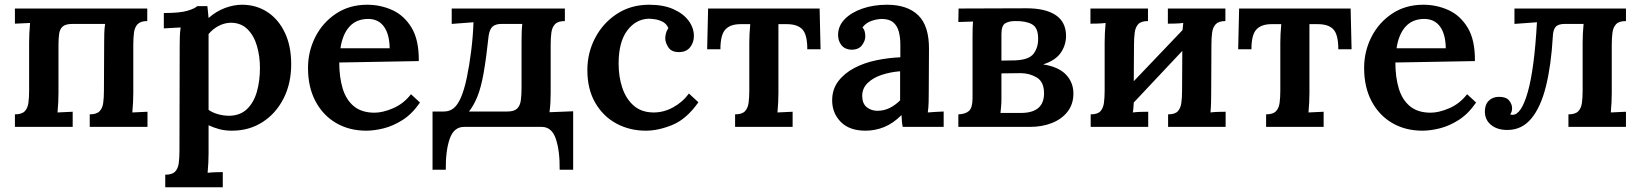

<svg xmlns="http://www.w3.org/2000/svg" viewBox="-20 -536 6931 811"><path d="M43 0V-53Q72 -53 84.5 -66Q97 -79 100 -101.5Q103 -124 103 -153V-357Q103 -374 104 -396Q105 -418 107 -439L43 -436V-500H602V-447Q574 -447 561.5 -434Q549 -421 546 -398.5Q543 -376 543 -347V-143Q543 -126 542 -104Q541 -82 539 -61L603 -64V0H359V-53Q388 -53 400.5 -66Q413 -79 416 -101.5Q419 -124 419 -153L420 -358Q420 -374 420.5 -395Q421 -416 424 -435H287Q258 -435 245.5 -424.5Q233 -414 230 -394Q227 -374 227 -347V-143Q227 -126 226 -104Q225 -82 223 -61L287 -64V0Z M678 255V202Q707 202 719.5 189Q732 176 735 153.5Q738 131 738 102L739 -341Q739 -359 739.5 -379Q740 -399 743 -420Q726 -419 705.5 -418Q685 -417 672 -416V-481Q740 -481 771.5 -490.5Q803 -500 813 -510H856Q857 -500 858.5 -486Q860 -472 861 -460Q894 -489 931 -502.5Q968 -516 1002 -516Q1062 -516 1109 -485.5Q1156 -455 1183 -398.5Q1210 -342 1210 -265Q1210 -183 1177.5 -119.5Q1145 -56 1088.5 -20Q1032 16 960 16Q930 16 906 9.5Q882 3 861 -7V112Q861 129 860 151Q859 173 857 194Q873 192 891 191.5Q909 191 921 191V255ZM949 -47Q995 -48 1023.5 -75.5Q1052 -103 1065 -148.5Q1078 -194 1078 -249Q1078 -298 1065.5 -341.5Q1053 -385 1025.5 -412.5Q998 -440 954 -440Q926 -439 901.5 -425.5Q877 -412 861 -392Q861 -355 861 -314.5Q861 -274 861 -216.5Q861 -159 861 -72Q876 -61 899.5 -54Q923 -47 949 -47Z M1527 16Q1455 16 1399.5 -16.5Q1344 -49 1312.5 -108.5Q1281 -168 1281 -249Q1281 -319 1312 -380Q1343 -441 1399.5 -478.5Q1456 -516 1531 -516Q1587 -516 1637 -493.5Q1687 -471 1718.5 -419Q1750 -367 1749 -278L1413 -272Q1413 -210 1427.5 -162Q1442 -114 1475 -87Q1508 -60 1562 -60Q1597 -60 1641 -79Q1685 -98 1716 -138L1754 -103Q1721 -55 1681 -29.5Q1641 -4 1601 6Q1561 16 1527 16ZM1418 -332H1626Q1625 -392 1601.5 -424Q1578 -456 1535 -456Q1486 -456 1456.5 -424Q1427 -392 1418 -332Z M1807 181V-65H1855Q1878 -65 1895 -78Q1912 -91 1926 -122Q1941 -156 1952 -209Q1963 -262 1970.5 -323Q1978 -384 1980 -442L1888 -435V-500H2366V-447Q2337 -447 2324.5 -434Q2312 -421 2309 -398.5Q2306 -376 2306 -347V-143Q2306 -126 2305 -104.5Q2304 -83 2301 -62L2401 -66V181H2344Q2345 102 2328 51Q2311 0 2268 0H1940Q1897 0 1879.5 50.5Q1862 101 1863 181ZM1961 -65H2123Q2152 -65 2164.5 -77.5Q2177 -90 2180 -112.5Q2183 -135 2183 -165V-358Q2183 -374 2183.5 -395Q2184 -416 2186 -435H2099Q2073 -435 2060.5 -423.5Q2048 -412 2044 -385Q2034 -291 2023 -228.5Q2012 -166 1996 -127Q1989 -110 1980.5 -94.5Q1972 -79 1961 -65Z M2708 16Q2640 16 2584 -14Q2528 -44 2494.5 -101.5Q2461 -159 2461 -240Q2461 -313 2494 -376Q2527 -439 2586 -477.5Q2645 -516 2722 -516Q2783 -516 2825 -497Q2867 -478 2889 -448Q2911 -418 2911 -384Q2911 -357 2895.5 -337Q2880 -317 2851 -316Q2817 -315 2803.5 -335.5Q2790 -356 2790 -374Q2790 -384 2793 -395.5Q2796 -407 2803 -417Q2796 -435 2780 -443.5Q2764 -452 2747 -454.5Q2730 -457 2720 -457Q2665 -455 2629 -406.5Q2593 -358 2593 -267Q2593 -212 2608.5 -165.5Q2624 -119 2656 -90.5Q2688 -62 2738 -61Q2782 -60 2823 -82.5Q2864 -105 2890 -141L2930 -104Q2880 -33 2820.5 -8.5Q2761 16 2708 16Z M3085 0V-53Q3114 -53 3126.5 -66Q3139 -79 3142 -101.5Q3145 -124 3145 -153V-357Q3145 -373 3146 -393Q3147 -413 3149 -434H3108Q3065 -434 3044 -411.5Q3023 -389 3023 -328H2967L2971 -500H3442L3446 -328H3390Q3390 -389 3369.5 -411.5Q3349 -434 3303 -434H3268V-143Q3268 -126 3267 -104Q3266 -82 3264 -61L3328 -64V0Z M3793 0Q3790 -15 3789.5 -25.5Q3789 -36 3788 -50Q3753 -15 3715 0.5Q3677 16 3636 16Q3568 16 3531.5 -21Q3495 -58 3495 -112Q3495 -159 3521 -193Q3547 -227 3589 -249Q3631 -271 3682 -281.5Q3733 -292 3783 -294V-349Q3783 -378 3776.5 -402.5Q3770 -427 3753 -441.5Q3736 -456 3703 -456Q3680 -455 3658 -446.5Q3636 -438 3623 -420Q3631 -411 3633 -400.5Q3635 -390 3635 -382Q3635 -364 3621 -345Q3607 -326 3576 -326Q3549 -327 3534.5 -345Q3520 -363 3520 -388Q3520 -426 3547.5 -454.5Q3575 -483 3622 -499.5Q3669 -516 3727 -516Q3813 -516 3859 -471Q3905 -426 3904 -327Q3904 -274 3903.5 -234.5Q3903 -195 3903 -143Q3903 -128 3902.5 -105.5Q3902 -83 3899 -61Q3937 -64 3966 -65V0ZM3782 -235Q3742 -232 3705 -220Q3668 -208 3644.5 -185Q3621 -162 3622 -128Q3623 -97 3642 -82.5Q3661 -68 3686 -68Q3714 -68 3738 -80Q3762 -92 3782 -112Q3782 -122 3782 -133Q3782 -144 3782 -155Q3782 -169 3782 -190Q3782 -211 3782 -235Z M4028 0V-53Q4058 -54 4073 -67.5Q4088 -81 4088 -122V-383Q4088 -423 4090 -445Q4077 -445 4058 -444Q4039 -443 4028 -443L4029 -500Q4092 -500 4166.5 -500.5Q4241 -501 4316 -501Q4396 -501 4439.5 -472Q4483 -443 4483 -383Q4482 -343 4459.5 -311.5Q4437 -280 4386 -264Q4451 -254 4482.5 -221Q4514 -188 4514 -141Q4514 -96 4489.5 -64.5Q4465 -33 4423.5 -16.5Q4382 0 4330 0ZM4210 -280 4267 -281Q4327 -283 4346.5 -310Q4366 -337 4365 -374Q4365 -419 4339 -433.5Q4313 -448 4267 -447Q4242 -447 4226 -437.5Q4210 -428 4210 -391ZM4206 -59Q4226 -59 4255 -59Q4284 -59 4297 -59Q4390 -61 4390 -142Q4390 -190 4359.5 -208.5Q4329 -227 4291 -227Q4270 -227 4248 -226.5Q4226 -226 4210 -226V-118Q4210 -99 4208.5 -84.5Q4207 -70 4206 -59Z M4829 -447Q4800 -447 4788 -434Q4776 -421 4773 -398.5Q4770 -376 4770 -347L4769 -193L4975 -409Q4976 -425 4978 -439Q4962 -437 4944 -436.5Q4926 -436 4913 -436V-500H5156V-447Q5128 -447 5115.5 -434Q5103 -421 5100 -398.5Q5097 -376 5097 -347L5096 -143Q5096 -126 5095.5 -104Q5095 -82 5093 -61Q5108 -63 5126.5 -63.5Q5145 -64 5157 -64V0H4914V-53Q4943 -53 4955 -66Q4967 -79 4970 -101.5Q4973 -124 4973 -153L4974 -321L4769 -103Q4768 -92 4767.5 -81.5Q4767 -71 4765 -61Q4781 -63 4799 -63.5Q4817 -64 4830 -64V0H4587V-53Q4616 -53 4628 -66Q4640 -79 4643 -101.5Q4646 -124 4646 -153V-357Q4646 -374 4647 -396Q4648 -418 4650 -439Q4635 -437 4616.5 -436.5Q4598 -436 4586 -436V-500H4829Z M5328 0V-53Q5357 -53 5369.5 -66Q5382 -79 5385 -101.5Q5388 -124 5388 -153V-357Q5388 -373 5389 -393Q5390 -413 5392 -434H5351Q5308 -434 5287 -411.5Q5266 -389 5266 -328H5210L5214 -500H5685L5689 -328H5633Q5633 -389 5612.5 -411.5Q5592 -434 5546 -434H5511V-143Q5511 -126 5510 -104Q5509 -82 5507 -61L5571 -64V0Z M5988 16Q5916 16 5860.5 -16.5Q5805 -49 5773.5 -108.5Q5742 -168 5742 -249Q5742 -319 5773 -380Q5804 -441 5860.5 -478.5Q5917 -516 5992 -516Q6048 -516 6098 -493.5Q6148 -471 6179.5 -419Q6211 -367 6210 -278L5874 -272Q5874 -210 5888.5 -162Q5903 -114 5936 -87Q5969 -60 6023 -60Q6058 -60 6102 -79Q6146 -98 6177 -138L6215 -103Q6182 -55 6142 -29.5Q6102 -4 6062 6Q6022 16 5988 16ZM5879 -332H6087Q6086 -392 6062.5 -424Q6039 -456 5996 -456Q5947 -456 5917.5 -424Q5888 -392 5879 -332Z M6347 13Q6304 13 6278 -8.5Q6252 -30 6252 -65Q6252 -94 6268.5 -110.5Q6285 -127 6312 -127Q6342 -127 6354.5 -111.5Q6367 -96 6367 -79Q6367 -69 6364.5 -63Q6362 -57 6359 -53Q6363 -51 6369 -51Q6406 -51 6433.5 -148Q6461 -245 6472 -442L6377 -435V-500H6848V-447Q6819 -447 6806.5 -434Q6794 -421 6791 -398.5Q6788 -376 6788 -347V-143Q6788 -126 6787 -104Q6786 -82 6784 -61L6848 -64V0H6605V-53Q6634 -53 6646.5 -66Q6659 -79 6662 -101.5Q6665 -124 6665 -153V-357Q6665 -374 6666 -394.5Q6667 -415 6669 -435H6590Q6562 -435 6551 -422.5Q6540 -410 6539 -381Q6532 -260 6510 -171.5Q6488 -83 6448 -35Q6408 13 6347 13Z"/></svg>

Font: Lora SemiBold
Style: Regular
Weight: 600
Designer: Olga Karpushina, Alexei Vanyashin (Cyrillic)
Foundry: Cyreal
Version: Version 3.011; ttfautohint (v1.8.4.7-5d5b)